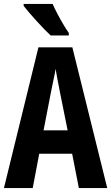

<svg xmlns="http://www.w3.org/2000/svg" viewBox="-20 -954 564 974"><path d="M380 0 346 -174H179L146 0H0L175 -714H347L524 0ZM283 -492Q275 -530 271 -554Q267 -578 262 -605Q259 -583 251.5 -549.5Q244 -516 240 -494L201 -293H323ZM247 -934Q256 -913 271 -884.5Q286 -856 302 -829Q318 -802 329 -787V-774H237Q224 -786 205 -805.5Q186 -825 165.5 -847.5Q145 -870 127.5 -890.5Q110 -911 100 -924V-934Z"/></svg>

Font: Noto Sans Sinhala UI ExtraCondensed
Style: Bold
Weight: 700
Width: 2
Designer: Jelle Bosma - Monotype Design Team
Foundry: Monotype Imaging Inc.
Version: Version 2.006; ttfautohint (v1.8.4.7-5d5b)